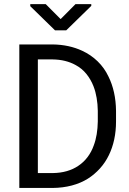

<svg xmlns="http://www.w3.org/2000/svg" viewBox="-20 -931 640 951"><path d="M75.7 0H240.2Q291.5 -0.5 335.7 -12.2Q379.9 -23.9 415 -45.9Q448.2 -66.9 475.1 -96.7Q502 -126.5 519.5 -163.1Q536.6 -198.2 545.7 -240.2Q554.7 -282.2 554.7 -329.1V-381.3Q554.2 -430.2 544.7 -473.1Q535.2 -516.1 517.1 -552.2Q497.1 -594.7 463.6 -627.2Q430.2 -659.7 386.7 -679.7Q355.5 -694.3 318.6 -702.4Q281.7 -710.4 240.2 -710.9H75.7ZM167.5 -636.7H240.2Q273.9 -636.2 302.2 -629.2Q330.6 -622.1 353.5 -609.4Q385.7 -592.3 408 -564.7Q430.2 -537.1 443.4 -502.9Q453.6 -476.6 458.7 -446Q463.9 -415.5 464.4 -382.3V-329.1Q463.9 -296.4 459 -266.4Q454.1 -236.3 444.3 -210.4Q433.1 -178.7 413.8 -153.1Q394.5 -127.4 368.2 -109.9Q343.3 -92.8 311.3 -83.5Q279.3 -74.2 240.2 -73.7H167.5ZM280.3 -836.4 206.5 -910.6H129.9V-900.4L252.4 -780.8H308.1L432.1 -901.9V-910.6H354Z"/></svg>

Font: Roboto Mono
Style: Regular
Weight: 400
Monospace: yes
Designer: Google
Version: Version 3.000